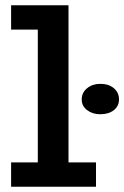

<svg xmlns="http://www.w3.org/2000/svg" viewBox="-20 -706 470 726"><path d="M123 -28V-686H239V-28ZM22 0V-92H343V0ZM22 -594V-686H232V-594ZM359 -274Q330 -274 309.5 -289.5Q289 -305 289 -330Q289 -356 309.5 -372.5Q330 -389 359 -389Q391 -389 410.5 -372.5Q430 -356 430 -330Q430 -305 410.5 -289.5Q391 -274 359 -274Z"/></svg>

Font: BioRhyme SemiBold
Style: Regular
Weight: 600
Designer: Aoife Mooney
Foundry: Aoife Mooney Type
Version: Version 1.600;gftools[0.9.33]